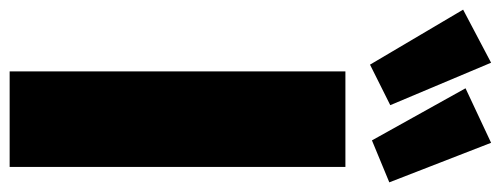

<svg xmlns="http://www.w3.org/2000/svg" viewBox="-440 -698 1038 398"><g transform="rotate(90 79.0 -499.0)"><path d="M226 -696V0H28V-696ZM10 -998 98 -789 14 -747 -100 -940ZM176 -998 258 -787 171 -751 63 -945Z"/></g></svg>

Font: Fira Sans Extra Condensed Black
Style: Regular
Weight: 900
Width: 1
Designer: Carrois Corporate & Edenspiekermann AG
Foundry: Carrois Corporate GbR & Edenspiekermann AG
Version: Version 4.203